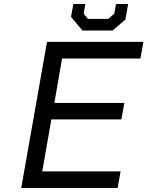

<svg xmlns="http://www.w3.org/2000/svg" viewBox="-20 -948 743 968"><path d="M396 -794 338 -863 350 -928H410L402 -879L423 -853H526L556 -879L565 -928H626L612 -849L547 -794ZM87 0 217 -737H703L688 -653H293L254 -429H607L592 -346H239L193 -84H588L573 0Z"/></svg>

Font: Tomorrow
Style: Italic
Weight: 400
Italic angle: -10°
Designer: Tony de Marco, Monica Rizzolli
Foundry: Just in Type
Version: Version 2.002